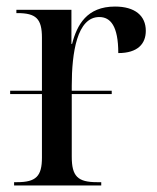

<svg xmlns="http://www.w3.org/2000/svg" viewBox="-20 -566 479 586"><path d="M23 0H289V-10H276C217 -10 199 -28 199 -88V-279H321V-289H199V-304C199 -405 215 -514 283 -514C317 -514 341 -487 341 -404C400 -404 425 -432 425 -472C425 -518 392 -546 331 -546C245 -546 215 -490 200 -432H198V-536H30V-526H33C90 -526 108 -509 108 -451V-289H11V-279H108V-85C108 -28 90 -10 32 -10H23Z"/></svg>

Font: Noto Serif Display SemiCondensed
Style: Regular
Weight: 400
Width: 4
Designer: Monotype Design Team
Foundry: Monotype Imaging Inc.
Version: Version 2.009